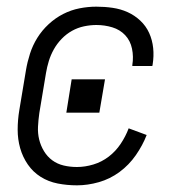

<svg xmlns="http://www.w3.org/2000/svg" viewBox="-20 -548 540 576"><path d="M211 8Q181 8 153 2.5Q125 -3 102 -17.5Q79 -32 63.5 -54.5Q48 -77 40.5 -103.5Q33 -130 33 -159Q33 -188 38 -218L58 -338Q62 -362 70 -387Q78 -412 92 -434.5Q106 -457 126 -475.5Q146 -494 169.5 -506Q193 -518 218.5 -523Q244 -528 269 -528Q294 -528 318 -524.5Q342 -521 363 -511.5Q384 -502 401 -486Q418 -470 427.5 -449Q437 -428 439.5 -404Q442 -380 438 -355Q438 -354 437.5 -352.5Q437 -351 437 -350H377Q377 -351 377 -352Q377 -353 377 -353Q381 -378 376 -402Q371 -426 355.5 -442.5Q340 -459 317 -466Q294 -473 269 -473Q251 -473 232 -469Q213 -465 196 -455.5Q179 -446 165 -431.5Q151 -417 141.5 -400Q132 -383 126.5 -365Q121 -347 118 -329L98 -209Q95 -188 94 -168Q93 -148 97.5 -129.5Q102 -111 112 -94.5Q122 -78 137 -67Q152 -56 171 -51.5Q190 -47 211 -47Q235 -47 260 -54.5Q285 -62 306 -78Q327 -94 342 -116.5Q357 -139 366 -163L420 -143Q408 -112 387.5 -82.5Q367 -53 338.5 -32Q310 -11 276.5 -1.5Q243 8 211 8ZM278 -210H179L195 -310H295Z"/></svg>

Font: Iosevka SS04 Light
Style: Italic
Weight: 300
Italic angle: -9°
Monospace: yes
Designer: Belleve Invis
Foundry: Belleve Invis
Version: Version 19.0.0; ttfautohint (v1.8.4)